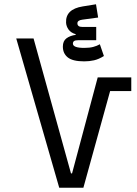

<svg xmlns="http://www.w3.org/2000/svg" viewBox="-20 -878 640 898"><path d="M257 0 56 -698H137L312 -67H317L437 -516H594V-452H495L370 0ZM374 -591Q320 -591 297 -609.5Q274 -628 274 -660Q274 -686 290.5 -698.5Q307 -711 334 -715V-718Q311 -725 300.5 -740Q290 -755 289 -772Q286 -835 367 -848L429 -858L439 -796L365 -786Q342 -783 342 -769Q342 -752 365 -752H430V-690H347Q332 -690 326.5 -686Q321 -682 321 -674Q321 -654 374 -654Q399 -654 416 -658.5Q433 -663 447 -671L466 -616Q442 -601 420 -596Q398 -591 374 -591Z"/></svg>

Font: IBM Plex Sans Arabic
Style: Regular
Weight: 400
Designer: Mike Abbink, Paul van der Laan, Pieter van Rosmalen, Wael Morcos, Khajak Apelian
Foundry: Bold Monday
Version: Version 1.005